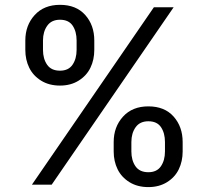

<svg xmlns="http://www.w3.org/2000/svg" viewBox="-20 -757 852 787"><path d="M446 -136.4Q446 -95.9 462 -63.2Q478 -30.5 510.7 -10.3Q543.3 9.9 588.1 9.9Q632.1 9.9 664.6 -10.3Q697.1 -30.5 712.9 -63.2Q728.7 -95.9 728.7 -136.4V-174.7Q728.7 -237.6 691.6 -279.3Q654.5 -321 588.1 -321Q522.4 -321 484.2 -278.9Q446 -236.9 446 -174.7ZM83.8 -552.6Q83.8 -512.1 99.8 -479.4Q115.8 -446.7 148.4 -426.5Q181.1 -406.2 225.9 -406.2Q269.9 -406.2 302.4 -426.5Q334.9 -446.7 350.7 -479.4Q366.5 -512.1 366.5 -552.6V-590.9Q366.5 -653.8 329.4 -695.5Q292.3 -737.2 225.9 -737.2Q160.2 -737.2 122 -695.1Q83.8 -653.1 83.8 -590.9ZM110.8 0H191.8L691.8 -727.3H610.8ZM518.5 -174.7Q518.5 -210.9 535.9 -235.4Q553.3 -259.9 588.1 -259.9Q623.6 -259.9 639.9 -235.8Q656.2 -211.6 656.2 -174.7V-136.4Q656.2 -99.8 639.6 -75.5Q622.9 -51.1 588.1 -51.1Q552.2 -51.1 535.3 -75.5Q518.5 -99.8 518.5 -136.4ZM156.2 -590.9Q156.2 -627.1 173.7 -651.6Q191.1 -676.1 225.9 -676.1Q261.4 -676.1 277.7 -652Q294 -627.8 294 -590.9V-552.6Q294 -516 277.3 -491.7Q260.7 -467.3 225.9 -467.3Q190 -467.3 173.1 -491.7Q156.2 -516 156.2 -552.6Z"/></svg>

Font: Inter-Regular
Style: Regular
Weight: 500
Designer: Rasmus Andersson
Foundry: rsms
Version: ""